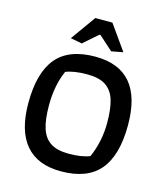

<svg xmlns="http://www.w3.org/2000/svg" viewBox="-122 -919 881 1020"><g transform="rotate(15 319.0 -409.0)"><path d="M177 -689 275 -826H369L466 -689L402 -677L325 -746H319L240 -677ZM48 -298Q48 -465 116 -546.5Q184 -628 329 -628Q590 -628 590 -321Q590 -155 521.5 -73.5Q453 8 308 8Q179 8 113.5 -69.5Q48 -147 48 -298ZM440 -111Q480 -202 480 -304Q480 -382 465 -430Q450 -478 413.5 -502Q377 -526 312 -526Q238 -526 194 -508Q157 -424 157 -315Q157 -237 172.5 -188.5Q188 -140 224.5 -116.5Q261 -93 325 -93Q396 -93 440 -111Z"/></g></svg>

Font: Athiti SemiBold
Style: Regular
Weight: 600
Designer: CadsonDemak Team
Foundry: CadsonDemak
Version: Version 1.032